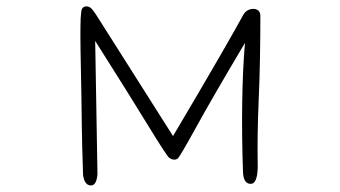

<svg xmlns="http://www.w3.org/2000/svg" viewBox="-20 -560 1040 587"><path d="M768 -50Q767 4 745 2Q725 1 723 -32Q719 -142 720.5 -246Q722 -350 729 -429Q632 -266 580.5 -172.5Q529 -79 523 -75Q512 -68 498 -77Q491 -81 434.5 -173.5Q378 -266 271 -435L278 -27Q275 7 258 7Q239 7 234 -24Q233 -47 231.5 -105.5Q230 -164 229 -258Q225 -447 226 -478Q226 -507 228.5 -525Q231 -543 249 -540Q257 -538 263.5 -529.5Q270 -521 277 -510L509 -144Q602 -301 653.5 -390.5Q705 -480 724 -515Q731 -527 743 -531Q755 -535 765.5 -530.5Q776 -526 776 -511Q776 -373 771 -257.5Q766 -142 768 -50Z"/></svg>

Font: Yomogi
Style: Regular
Weight: 400
Designer: satsuyako
Foundry: satsuyako
Version: Version 3.100